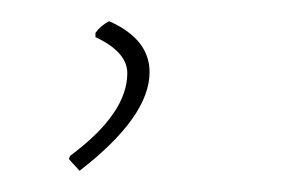

<svg xmlns="http://www.w3.org/2000/svg" viewBox="-20 -61 270 181"><path d="M83 -41Q121 -24 121 7Q121 49 55 100L45 89L46 86Q100 46 100 8Q100 -12 70 -26V-30Q75 -37 83 -41Z"/></svg>

Font: Alegreya Sans SC Thin
Style: Italic
Weight: 100
Italic angle: -7°
Designer: Juan Pablo del Peral
Foundry: Huerta Tipografica
Version: Version 2.007